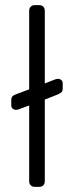

<svg xmlns="http://www.w3.org/2000/svg" viewBox="-20 -730 287 750"><path d="M116 0Q106 0 100 -6Q94 -12 94 -22V-318L56 -304Q49 -301 43 -301Q35 -301 29.5 -305.5Q24 -310 24 -319V-338Q24 -349 29 -354Q34 -359 46 -363L94 -381V-688Q94 -698 100 -704Q106 -710 116 -710H133Q143 -710 149 -704Q155 -698 155 -688V-404L193 -419Q201 -422 206 -422Q214 -422 219.5 -417.5Q225 -413 225 -404V-385Q225 -374 220 -369.5Q215 -365 203 -360L155 -341V-22Q155 -12 149 -6Q143 0 133 0Z"/></svg>

Font: Rubik Light Light
Style: Regular
Weight: 300
Version: Version 2.101